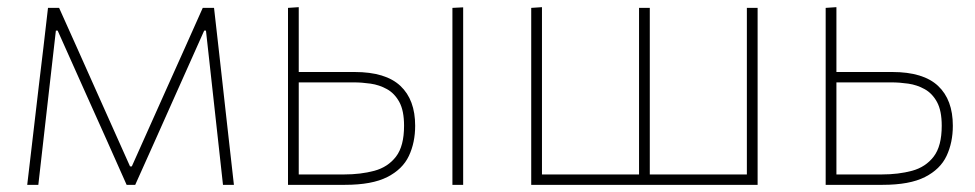

<svg xmlns="http://www.w3.org/2000/svg" viewBox="-20 -516 2723 536"><path d="M56 0Q62.5 -54.5 68.5 -106.5Q74.5 -158 80.5 -209L88.5 -277.5Q95 -331.5 101.5 -386Q107.5 -440 114 -494H145Q170 -438 195.5 -381.5Q221 -324.5 245.5 -269.5L343 -51.5H348L445.5 -269.5Q470.5 -326 496 -382Q521 -438 546 -494H577.5Q583.5 -441 589.8 -385.5Q596 -330 602 -276.5L609.5 -209Q615 -159 621 -106.5Q627 -53.5 633 0H602.5Q595.5 -65 588 -131.5Q580.5 -198 573.5 -263L555 -430.5H550L470 -251.5Q442 -189 414 -126Q385.5 -63 357.5 0H333.5Q305.5 -63 277.5 -125.8Q249.5 -188.5 221.5 -250.5L141 -430.5H136L117 -264Q109.5 -198 102 -132Q94.5 -66 87 0Z M784 0V-494L814 -496V-315H970Q1056.5 -315 1097.8 -276.2Q1139 -237.5 1139 -165Q1139 -118 1121.5 -80.8Q1104 -43.5 1061.2 -21.8Q1018.5 0 943 0ZM814 -29H940.5Q987 -29 1025 -39.2Q1063 -49.5 1085.5 -78.8Q1108 -108 1108 -165Q1108 -207 1094.8 -231.2Q1081.5 -255.5 1060.2 -267.2Q1039 -279 1014.5 -282.5Q990 -286 968 -286H814ZM1243 0V-494L1273 -495.5V0Z M1463 0V-494L1493 -496V-29H1764V-494H1794V-29H2065V-494H2095V0Z M2285 0V-494L2315 -496V-315H2471Q2557.5 -315 2598.8 -276.2Q2640 -237.5 2640 -165Q2640 -118 2622.5 -80.8Q2605 -43.5 2562.2 -21.8Q2519.5 0 2444 0ZM2315 -29H2441.5Q2488 -29 2526 -39.2Q2564 -49.5 2586.5 -78.8Q2609 -108 2609 -165Q2609 -207 2595.8 -231.2Q2582.5 -255.5 2561.2 -267.2Q2540 -279 2515.5 -282.5Q2491 -286 2469 -286H2315Z"/></svg>

Font: Heraclito Thin
Style: Regular
Weight: 100
Designer: Kostas Bartsokas (font) & Cristiano Sobral (main changes)
Foundry: Kostas Bartsokas (font) & Cristiano Sobral (main changes)
Version: Version 1.00;July 8, 2020;FontCreator 13.0.0.2655 64-bit